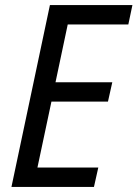

<svg xmlns="http://www.w3.org/2000/svg" viewBox="-20 -734 540 754"><path d="M25 0H349L366 -76H127L182 -335H404L421 -411H198L246 -638H484L500 -714H176Z"/></svg>

Font: Noto Sans SemiCondensed
Style: Italic
Weight: 400
Width: 4
Italic angle: -12°
Designer: Monotype Design Team
Foundry: Monotype Imaging Inc.
Version: Version 2.013